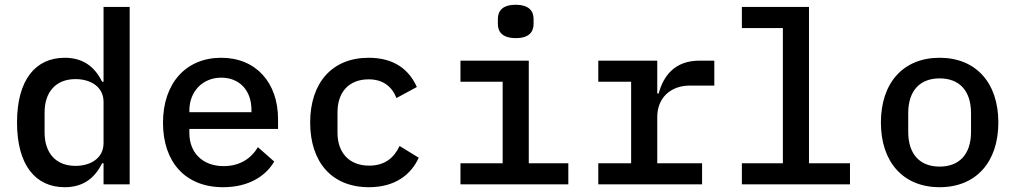

<svg xmlns="http://www.w3.org/2000/svg" viewBox="-20 -769 4240 801"><path d="M412 0H521V-740H412V-428H406C375 -491 326 -528 250 -528C129 -528 51 -437 51 -258C51 -79 129 12 250 12C326 12 375 -25 406 -88H412ZM295 -77C212 -77 166 -132 166 -216V-300C166 -384 212 -439 295 -439C358 -439 412 -407 412 -344V-172C412 -109 358 -77 295 -77Z M911 12C1018 12 1089 -35 1124 -95L1056 -155C1027 -107 980 -76 913 -76C824 -76 770 -133 770 -214V-231H1140V-272C1140 -424 1048 -528 903 -528C756 -528 660 -422 660 -257C660 -93 753 12 911 12ZM903 -445C979 -445 1029 -392 1029 -311V-301H770V-308C770 -388 826 -445 903 -445Z M1519 12C1627 12 1694 -39 1727 -111L1647 -160C1623 -109 1584 -78 1520 -78C1435 -78 1388 -134 1388 -215V-301C1388 -384 1435 -438 1518 -438C1578 -438 1615 -408 1634 -360L1719 -406C1687 -478 1625 -528 1518 -528C1365 -528 1274 -423 1274 -258C1274 -93 1364 12 1519 12Z M2132 -610C2187 -610 2206 -636 2206 -669V-690C2206 -723 2187 -749 2131 -749C2076 -749 2057 -723 2057 -690V-669C2057 -636 2076 -610 2132 -610ZM1901 0H2351V-88H2186V-516H1901V-428H2077V-88H1901Z M2476 0H2909V-88H2722V-281C2722 -361 2778 -412 2858 -412H2960V-516H2898C2794 -516 2747 -451 2728 -379H2722V-516H2476V-428H2613V-88H2476Z M3075 0H3526V-88H3355V-740H3075V-652H3246V-88H3075Z M3900 12C4052 12 4145 -93 4145 -258C4145 -423 4052 -528 3900 -528C3748 -528 3655 -423 3655 -258C3655 -93 3748 12 3900 12ZM3900 -74C3820 -74 3769 -123 3769 -219V-297C3769 -393 3820 -442 3900 -442C3980 -442 4031 -393 4031 -297V-219C4031 -123 3980 -74 3900 -74Z"/></svg>

Font: IBM Mono Medium
Style: Regular
Weight: 500
Monospace: yes
Designer: Mike Abbink, Paul van der Laan, Pieter van Rosmalen
Foundry: Bold Monday
Version: Version 2.3